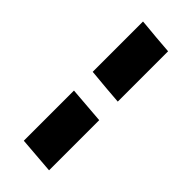

<svg xmlns="http://www.w3.org/2000/svg" viewBox="-235 -756 812 812"><g transform="rotate(45 171.5 -350.0)"><path d="M253 -699V-398Q215 -401 177.5 -404Q140 -407 102 -411Q99 -411 95.5 -411.5Q92 -412 89 -412V-713Q92 -713 95.5 -712.5Q99 -712 102 -712Q140 -708 177.5 -705Q215 -702 253 -699ZM253 -287V13L89 0V-300Z"/></g></svg>

Font: Palanquin Dark SemiBold
Style: Regular
Weight: 600
Designer: Pria Ravichandran
Version: Version 1.001